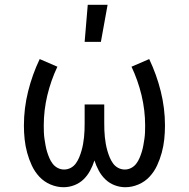

<svg xmlns="http://www.w3.org/2000/svg" viewBox="-20 -775 790 803"><path d="M246 8Q218 8 191 -3.5Q164 -15 144.5 -36Q125 -57 113 -83Q101 -109 93.5 -136.5Q86 -164 83 -192.5Q80 -221 80 -250Q80 -322 97.5 -392.5Q115 -463 146 -528L220 -496Q193 -439 178 -376.5Q163 -314 163 -250Q163 -236 163.5 -222Q164 -208 166 -194.5Q168 -181 170.5 -167Q173 -153 177 -140Q181 -127 186.5 -114Q192 -101 200.5 -90Q209 -79 221.5 -72.5Q234 -66 248 -66Q263 -66 276 -73Q289 -80 297.5 -92Q306 -104 311.5 -117.5Q317 -131 321 -145Q325 -159 327.5 -173Q330 -187 331.5 -201.5Q333 -216 333.5 -230.5Q334 -245 334 -260V-338H416V-260Q416 -245 416.5 -230.5Q417 -216 418.5 -201.5Q420 -187 422.5 -173Q425 -159 429 -145Q433 -131 438.5 -117.5Q444 -104 452.5 -92Q461 -80 474 -73Q487 -66 502 -66Q516 -66 528.5 -72.5Q541 -79 549.5 -90Q558 -101 563.5 -114Q569 -127 573 -140Q577 -153 579.5 -167Q582 -181 584 -194.5Q586 -208 586.5 -222Q587 -236 587 -250Q587 -314 572 -376.5Q557 -439 530 -496L604 -528Q635 -463 652.5 -392.5Q670 -322 670 -250Q670 -221 667 -192.5Q664 -164 656.5 -136.5Q649 -109 637 -83Q625 -57 605.5 -36Q586 -15 559 -3.5Q532 8 504 8Q481 8 459 -0.5Q437 -9 420.5 -25Q404 -41 393 -61.5Q382 -82 375 -104Q368 -82 357 -61.5Q346 -41 329.5 -25Q313 -9 291 -0.5Q269 8 246 8ZM334 -600 347 -755H430L402 -600Z"/></svg>

Font: Iosevka Plex Etoile
Style: Regular
Weight: 400
Designer: Belleve Invis
Foundry: Belleve Invis
Version: Version 25.1.1; ttfautohint (v1.8.4)